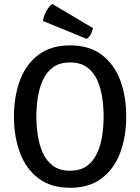

<svg xmlns="http://www.w3.org/2000/svg" viewBox="-20 -922 698 956"><path d="M161 -342Q161 -296.5 168 -249.2Q175 -202 192.8 -161.8Q210.5 -121.5 243.5 -96.8Q276.5 -72 329 -72Q381.5 -72 414.2 -96.8Q447 -121.5 464.8 -161.8Q482.5 -202 489.2 -249.2Q496 -296.5 496 -342Q496 -387.5 489.2 -434.5Q482.5 -481.5 464.8 -521.8Q447 -562 414.2 -586.5Q381.5 -611 329 -611Q276.5 -611 243.5 -586.5Q210.5 -562 192.8 -521.8Q175 -481.5 168 -434.5Q161 -387.5 161 -342ZM49.5 -342Q49.5 -443 79.8 -523Q110 -603 172 -649.5Q234 -696 329 -696Q424.5 -696 486.5 -649.2Q548.5 -602.5 578.5 -522.5Q608.5 -442.5 608.5 -342Q608.5 -240.5 578 -160.2Q547.5 -80 485.8 -33.5Q424 13 329 13Q233.5 13 171.5 -34Q109.5 -81 79.5 -161.2Q49.5 -241.5 49.5 -342ZM240 -902.5Q230 -895.5 220 -881.8Q210 -868 203 -851.2Q196 -834.5 194 -817.5L411.5 -728.5Q425 -736.5 432.5 -752Q440 -767.5 443 -782Z"/></svg>

Font: Signika
Style: Regular
Weight: 400
Designer: Anna Giedry
Foundry: Anna Giedry
Version: Version 2.001